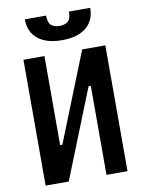

<svg xmlns="http://www.w3.org/2000/svg" viewBox="-98 -975 781 1042"><g transform="rotate(-10 293.0 -454.0)"><path d="M67.4 0V-693.4H183.1V-202.6H195.3L391.1 -693.4H518.6V0H402.8V-490.7H390.6L194.8 0ZM293 -761.7Q207.5 -761.7 160.2 -800Q112.8 -838.4 112.8 -908.2H230Q230 -869.1 246.6 -854.7Q263.2 -840.3 293 -840.3Q323.2 -840.3 339.6 -854.7Q356 -869.1 356 -908.2H473.1Q473.1 -838.4 426 -800Q378.9 -761.7 293 -761.7Z"/></g></svg>

Font: CaskaydiaCove NFP SemiBold
Style: Regular
Weight: 600
Designer: Aaron Bell
Foundry: Saja Typeworks
Version: Version 2111.001; VTT 6.35;Nerd Fonts 3.1.1